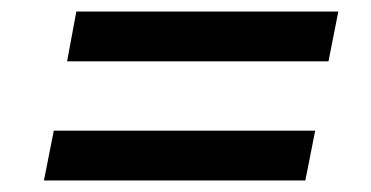

<svg xmlns="http://www.w3.org/2000/svg" viewBox="-20 -462 642 332"><path d="M96 -356H548L565 -442H112ZM56 -150H508L525 -236H73Z"/></svg>

Font: Uncut Sans Medium Italic
Style: Regular
Weight: 500
Italic angle: -11°
Designer: Kasper Nordkvist
Foundry: UNCUT.wtf
Version: Version 1.304;Glyphs 3.2 (3246)